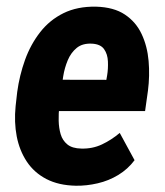

<svg xmlns="http://www.w3.org/2000/svg" viewBox="-20 -559 504 588"><path d="M212.4 9.8Q159.7 8.8 122.1 -10.7Q84.5 -30.3 62 -64.2Q39.6 -98.1 31.2 -141.4Q22.9 -184.6 27.8 -233.9L32.7 -277.3Q39.6 -328.1 56.6 -375.5Q73.7 -422.9 102.8 -460.2Q131.8 -497.6 174.3 -518.6Q216.8 -539.6 273.9 -538.6Q328.6 -537.1 362.5 -514.4Q396.5 -491.7 413.8 -454.6Q431.2 -417.5 435.1 -372.3Q439 -327.1 433.1 -281.2L424.3 -218.8H80.1L97.2 -314.9L305.7 -314.5L308.1 -328.1Q311.5 -348.6 310.5 -370.8Q309.6 -393.1 298.8 -408.4Q288.1 -423.8 261.7 -425.3Q232.9 -426.8 215.1 -412.4Q197.3 -397.9 187.5 -374.5Q177.7 -351.1 173.6 -325.4Q169.4 -299.8 167 -277.3L161.6 -233.4Q159.2 -211.4 159.7 -189.2Q160.2 -167 165.8 -147.9Q171.4 -128.9 186.3 -116.7Q201.2 -104.5 229 -104Q263.2 -103 292.2 -116.7Q321.3 -130.4 346.7 -151.9L392.1 -68.4Q371.6 -41 342.3 -23.2Q313 -5.4 279.1 2.4Q245.1 10.3 212.4 9.8Z"/></svg>

Font: Roboto Condensed
Style: Bold Italic
Weight: 700
Italic angle: -12°
Designer: Christian Robertson
Foundry: Google
Version: Version 3.0